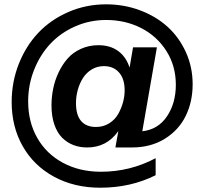

<svg xmlns="http://www.w3.org/2000/svg" viewBox="-20 -690 948 892"><path d="M445.8 182.1Q325.2 182.1 231.2 131.1Q137.2 80.1 85.7 -10.5Q34.2 -101.1 34.2 -215.8Q34.2 -309.6 67.4 -393.3Q100.6 -477.1 158.2 -537.8Q215.8 -598.6 297.9 -634.3Q379.9 -669.9 473.1 -669.9Q556.2 -669.9 630.4 -642.1Q704.6 -614.3 758.3 -565.7Q812 -517.1 843.5 -447.8Q875 -378.4 875 -298.8Q875 -216.8 842.5 -150.9Q810.1 -85 745.1 -44.9Q680.2 -4.9 592.8 -4.9H516.1L529.8 -81.1Q476.1 -4.9 384.8 -4.9Q350.6 -4.9 321.5 -15.9Q292.5 -26.9 269.3 -49.6Q246.1 -72.3 232.7 -110.8Q219.2 -149.4 219.2 -200.2Q219.2 -239.3 227.1 -278.1Q234.9 -316.9 252.2 -353.5Q269.5 -390.1 294.2 -418.2Q318.8 -446.3 356 -463.1Q393.1 -480 437 -480Q492.2 -480 529.1 -452.9Q565.9 -425.8 582 -376L598.1 -470.2H709L641.1 -80.1Q714.8 -88.4 755.9 -149.7Q796.9 -210.9 796.9 -295.9Q796.9 -384.3 752.7 -453.6Q708.5 -522.9 635 -560.1Q561.5 -597.2 473.1 -597.2Q397 -597.2 329.3 -567.4Q261.7 -537.6 214.1 -486.8Q166.5 -436 138.7 -366.2Q110.8 -296.4 110.8 -219.2Q110.8 -123.5 153.1 -49.3Q195.3 24.9 272.5 66.4Q349.6 107.9 449.2 107.9Q584.5 107.9 703.1 44.9V124Q586.9 182.1 445.8 182.1ZM333 -210.9Q333 -155.3 356.9 -127.7Q380.9 -100.1 425.8 -100.1Q460.4 -100.1 487.5 -117.2Q514.6 -134.3 529.5 -161.1Q544.4 -188 551.8 -215.8Q559.1 -243.7 559.1 -270Q559.1 -323.7 533 -353.3Q506.8 -382.8 462.9 -382.8Q431.2 -382.8 405.8 -367.2Q380.4 -351.6 364.7 -326.4Q349.1 -301.3 341.1 -271.5Q333 -241.7 333 -210.9Z"/></svg>

Font: TASA Orbiter Display SemiBold
Style: Regular
Weight: 600
Designer: Weizhong Zhang
Version: Version 1.000;Glyphs 3.1.2 (3151)